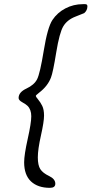

<svg xmlns="http://www.w3.org/2000/svg" viewBox="-20 -758 444 932"><path d="M153.8 -292Q153.8 -288.6 165 -275.1Q176.3 -261.7 185.1 -243.9Q193.8 -226.1 193.8 -196.8Q193.8 -167.5 178.7 -100.1Q163.6 -32.7 163.6 5.9Q163.6 44.4 175.8 63.2Q188 82 218.3 96.4Q248.5 110.8 248.5 133.8Q248.5 153.8 222.2 153.8Q163.6 153.8 130.4 122.6Q97.2 91.3 97.2 29.8Q97.2 -6.3 114.5 -83.7Q131.8 -161.1 131.8 -193.6Q131.8 -226.1 113.8 -244.1Q106.4 -251.5 88.4 -261.5Q70.3 -271.5 70.3 -282.2Q70.3 -310.5 108.2 -328.1Q146 -345.7 160.2 -373.5Q174.3 -401.4 192.6 -513.4Q210.9 -625.5 234.6 -661.1Q258.3 -696.8 297.6 -717.3Q336.9 -737.8 382.3 -737.8H393.6Q404.3 -737.8 404.3 -727.5Q404.3 -707.5 388.7 -694.3Q386.7 -692.9 346.7 -677.5Q306.6 -662.1 287.6 -630.9Q268.6 -599.6 252.9 -503.2Q237.3 -406.7 227.5 -381.8Q211.9 -340.3 169.9 -308.1Q153.3 -295.4 153.8 -292Z"/></svg>

Font: Averia Sans Libre Light
Style: Italic
Weight: 300
Italic angle: -8.5°
Version: Version 1.002